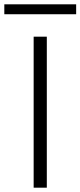

<svg xmlns="http://www.w3.org/2000/svg" viewBox="-68 -870 373 890"><path d="M-48 -850H285V-804H-48ZM88 -700H149V0H88Z"/></svg>

Font: Albert Sans Light
Style: Regular
Weight: 300
Designer: Andreas Rasmussen
Foundry: a.Foundry
Version: Version 1.025